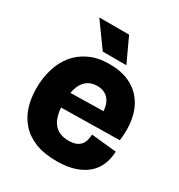

<svg xmlns="http://www.w3.org/2000/svg" viewBox="-174 -835 899 965"><g transform="rotate(30 276.0 -352.5)"><path d="M295 14Q222 14 171 -6.5Q120 -27 87.5 -63.5Q55 -100 40 -148.5Q25 -197 25 -253Q25 -312 40.5 -364.5Q56 -417 88 -456.5Q120 -496 169 -519Q218 -542 284 -542Q351 -542 399.5 -519.5Q448 -497 478 -455.5Q508 -414 518 -358Q528 -302 519 -236L127 -230V-317L405 -322L373 -274Q379 -321 370 -352.5Q361 -384 339.5 -400Q318 -416 285 -416Q249 -416 225.5 -397Q202 -378 191 -343Q180 -308 180 -260Q180 -179 209.5 -142Q239 -105 295 -105Q320 -105 336.5 -111Q353 -117 363.5 -128.5Q374 -140 378.5 -156Q383 -172 384 -191L530 -176Q529 -142 517.5 -108.5Q506 -75 479 -47.5Q452 -20 406.5 -3Q361 14 295 14ZM222 -579 121 -719H294L359 -579Z"/></g></svg>

Font: Bricolage Grotesque 72pt ExtraBold
Style: Regular
Weight: 800
Designer: Mathieu Triay
Foundry: Atelier Triay
Version: Version 1.001;gftools[0.9.33.dev8+g029e19f]